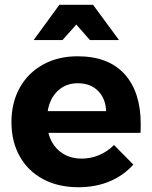

<svg xmlns="http://www.w3.org/2000/svg" viewBox="-20 -779 637 805"><path d="M570 -259Q570 -235 569 -222H183Q196 -171 233 -142.5Q270 -114 322 -114Q360 -114 395 -128.5Q430 -143 458 -171L539 -89Q498 -43 439.5 -18.5Q381 6 309 6Q224 6 160.5 -28Q97 -62 62.5 -124Q28 -186 28 -267Q28 -349 63 -411.5Q98 -474 161 -508.5Q224 -543 305 -543Q435 -543 502.5 -468Q570 -393 570 -259ZM425 -313Q423 -366 391 -398Q359 -430 306 -430Q256 -430 222.5 -398.5Q189 -367 180 -313ZM479 -611H357L300 -676L242 -611H121L229 -759H370Z"/></svg>

Font: Montserrat SemiBold
Style: Regular
Weight: 600
Designer: Julieta Ulanovsky
Foundry: Julieta Ulanovsky
Version: Version 6.001